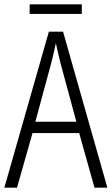

<svg xmlns="http://www.w3.org/2000/svg" viewBox="-20 -860 512 880"><path d="M355 -840H116V-796H355ZM413 0H472L269 -715H204L0 0H58L129 -250H343ZM258 -568 330 -302H142L214 -568C222 -600 230 -631 236 -662C242 -632 251 -598 258 -568Z"/></svg>

Font: Noto Sans Arabic UI Cn Lt
Style: Regular
Weight: 300
Width: 3
Designer: Monotype Design Team, Nadine Chahine and Nizar Qandah
Foundry: Monotype Imaging Inc.
Version: Version 2.010